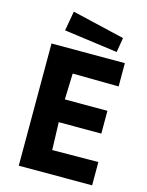

<svg xmlns="http://www.w3.org/2000/svg" viewBox="-132 -986 816 1067"><g transform="rotate(15 275.5 -453.0)"><path d="M83 0V-703H505V-569L240 -572L235 -422H480V-291H235L240 -132L505 -134V0ZM445 -751 137 -793 157 -906 459 -835Z"/></g></svg>

Font: Ruda SemiBold
Style: Bold
Weight: 900
Designer: Mariela Monsalve and Angelina Sanchez
Foundry: Mariela Monsalve and Angelina Sanchez
Version: Version 2.000